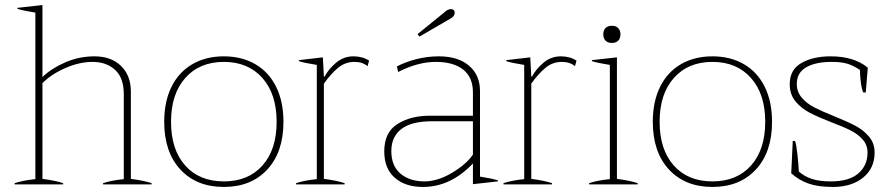

<svg xmlns="http://www.w3.org/2000/svg" viewBox="-20 -730 3522 760"><path d="M580 -5V0H388V-5Q421 -16 470 -21V-357Q470 -422 435.5 -453.5Q401 -485 346 -485Q295 -485 239.5 -461Q184 -437 148 -401V-22Q201 -15 230 -5V0H38V-5Q71 -16 120 -21V-680Q70 -688 49 -695V-699L148 -710V-425Q183 -459 238 -483Q293 -507 354 -507Q420 -507 459 -469Q498 -431 498 -368V-22Q551 -15 580 -5Z M630 -248Q630 -328 659 -386.5Q688 -445 741.5 -476Q795 -507 866 -507Q937 -507 990.5 -476Q1044 -445 1073 -386.5Q1102 -328 1102 -248Q1102 -128 1038 -59Q974 10 866 10Q758 10 694 -59Q630 -128 630 -248ZM1075 -248Q1075 -358 1018.5 -421.5Q962 -485 866 -485Q770 -485 713.5 -421.5Q657 -358 657 -248Q657 -138 713 -75Q769 -12 866 -12Q963 -12 1019 -75Q1075 -138 1075 -248Z M1152 -5Q1185 -16 1234 -21V-473Q1184 -481 1163 -488V-492L1258 -503L1262 -427H1265Q1280 -456 1310 -481.5Q1340 -507 1379 -507Q1415 -507 1441 -490L1435 -468Q1415 -485 1383 -485Q1346 -485 1317.5 -461Q1289 -437 1262 -399V-22Q1315 -15 1344 -5V0H1152Z M1633 -595 1740 -682Q1752 -694 1766 -694Q1772 -694 1776 -690Q1780 -686 1780 -680Q1780 -666 1764 -657L1640 -585ZM1501 -131Q1501 -206 1553 -239Q1605 -272 1682 -272H1852V-364Q1852 -424 1813.5 -454.5Q1775 -485 1705 -485Q1634 -485 1556 -445L1551 -467Q1585 -485 1628.5 -496Q1672 -507 1717 -507Q1793 -507 1836.5 -470Q1880 -433 1880 -370V-31Q1930 -23 1951 -16V-12L1852 -1V-83Q1764 10 1654 10Q1584 10 1542.5 -26.5Q1501 -63 1501 -131ZM1852 -118V-250H1690Q1609 -250 1569 -219.5Q1529 -189 1529 -132Q1529 -73 1565.5 -42.5Q1602 -12 1660 -12Q1712 -12 1768.5 -45.5Q1825 -79 1852 -118Z M1973 -5Q2006 -16 2055 -21V-473Q2005 -481 1984 -488V-492L2079 -503L2083 -427H2086Q2101 -456 2131 -481.5Q2161 -507 2200 -507Q2236 -507 2262 -490L2256 -468Q2236 -485 2204 -485Q2167 -485 2138.5 -461Q2110 -437 2083 -399V-22Q2136 -15 2165 -5V0H1973Z M2368 -594Q2368 -610 2377 -619Q2386 -628 2402 -628Q2418 -628 2427 -619Q2436 -610 2436 -594Q2436 -578 2427 -569Q2418 -560 2402 -560Q2386 -560 2377 -569Q2368 -578 2368 -594ZM2312 -5Q2345 -16 2394 -21V-473Q2344 -481 2323 -488V-492L2422 -503V-22Q2475 -15 2504 -5V0H2312Z M2564 -248Q2564 -328 2593 -386.5Q2622 -445 2675.5 -476Q2729 -507 2800 -507Q2871 -507 2924.5 -476Q2978 -445 3007 -386.5Q3036 -328 3036 -248Q3036 -128 2972 -59Q2908 10 2800 10Q2692 10 2628 -59Q2564 -128 2564 -248ZM3009 -248Q3009 -358 2952.5 -421.5Q2896 -485 2800 -485Q2704 -485 2647.5 -421.5Q2591 -358 2591 -248Q2591 -138 2647 -75Q2703 -12 2800 -12Q2897 -12 2953 -75Q3009 -138 3009 -248Z M3112 -44 3118 -172H3127Q3132 -160 3136.5 -119Q3141 -78 3142 -51Q3165 -31 3194.5 -21.5Q3224 -12 3269 -12Q3341 -12 3377.5 -43.5Q3414 -75 3414 -126Q3414 -156 3395 -177.5Q3376 -199 3347.5 -213.5Q3319 -228 3271 -246Q3217 -267 3184.5 -284Q3152 -301 3129 -328.5Q3106 -356 3106 -397Q3106 -454 3152 -480.5Q3198 -507 3268 -507Q3361 -507 3415 -462L3407 -364H3397Q3391 -377 3387.5 -404Q3384 -431 3384 -453Q3357 -471 3333.5 -478Q3310 -485 3272 -485Q3208 -485 3171 -463.5Q3134 -442 3134 -398Q3134 -366 3154 -343Q3174 -320 3203 -305Q3232 -290 3282 -270Q3336 -248 3367 -231.5Q3398 -215 3420 -189Q3442 -163 3442 -126Q3442 -64 3396.5 -27Q3351 10 3277 10Q3218 10 3180 -3.5Q3142 -17 3112 -44Z"/></svg>

Font: Trirong Thin
Style: Regular
Weight: 250
Designer: Katatrad Team
Foundry: CadsonDemak
Version: Version 1.001